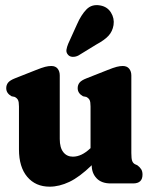

<svg xmlns="http://www.w3.org/2000/svg" viewBox="-20 -706 576 739"><path d="M53 -131V-296Q53 -314 49.2 -321.2Q45.5 -328.5 36.5 -333L24.5 -335.5Q4 -347 4 -366.5Q4 -379 11.2 -388Q18.5 -397 37.5 -404.5L118.5 -436.5Q141 -445.5 153.8 -448.8Q166.5 -452 177.5 -452Q193.5 -452 201.8 -441.8Q210 -431.5 210 -415.5V-171Q210 -137.5 223.8 -120.2Q237.5 -103 260.5 -103Q294 -103 327.5 -135L328.5 -135.5V-296Q328.5 -314 324.8 -321.2Q321 -328.5 312 -333L299.5 -335.5Q279 -347 279 -366.5Q279 -379 286.2 -388Q293.5 -397 313 -404.5L394 -436.5Q416.5 -445.5 429.2 -448.8Q442 -452 452.5 -452Q468.5 -452 477 -441.8Q485.5 -431.5 485.5 -415.5V-117Q485.5 -95 488.8 -86.5Q492 -78 499.5 -74L508.5 -70Q518.5 -62.5 523.5 -54.5Q528.5 -46.5 528.5 -34Q528.5 0 492.5 0H406Q370.5 0 351.8 -19.8Q333 -39.5 333 -70Q286 -24.5 247 -6Q208 12.5 171 12.5Q117 12.5 85 -25.2Q53 -63 53 -131ZM276 -611.5Q292 -648.5 312.8 -669.8Q333.5 -691 366 -685Q393.5 -680 407.2 -657.5Q421 -635 417 -609.5Q413 -585 397.5 -568.2Q382 -551.5 350.5 -534.5L282 -492.5Q271.5 -487 260 -487.2Q248.5 -487.5 242 -495Q234 -504 235.8 -514.8Q237.5 -525.5 242.5 -537.5Z"/></svg>

Font: Fraunces 144pt S100
Style: Bold
Weight: 700
Version: Version 1.000; ttfautohint (v1.8.3)